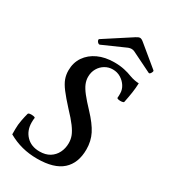

<svg xmlns="http://www.w3.org/2000/svg" viewBox="-212 -969 955 1083"><g transform="rotate(30 265.5 -427.5)"><path d="M209 13Q157 13 110.5 1Q64 -11 20 -36V-71Q20 -99 25.5 -128Q31 -157 37 -179Q39 -185 50.5 -186Q62 -187 73 -185Q84 -183 83 -178Q82 -173 81.5 -165.5Q81 -158 81 -150Q81 -97 113.5 -63Q146 -29 201 -29Q240 -29 266.5 -45.5Q293 -62 307 -90Q321 -118 321 -152Q321 -177 312.5 -199Q304 -221 283 -249.5Q262 -278 222 -320Q179 -367 155.5 -398Q132 -429 123 -454Q114 -479 114 -507Q114 -558 140 -596Q166 -634 211.5 -655Q257 -676 317 -676Q353 -676 382.5 -669.5Q412 -663 431 -655Q450 -648 466.5 -645Q483 -642 494 -642Q493 -611 488.5 -580.5Q484 -550 476 -511Q475 -506 463.5 -504.5Q452 -503 441.5 -505Q431 -507 431 -512Q432 -519 432 -526Q432 -533 432 -540Q432 -565 418 -587Q404 -609 381 -623Q358 -637 329 -637Q302 -637 279 -623.5Q256 -610 242 -586Q228 -562 228 -531Q228 -509 237 -487Q246 -465 268 -437Q290 -409 328 -369Q380 -314 402.5 -269.5Q425 -225 425 -171Q425 -82 372 -34.5Q319 13 209 13ZM195 -721Q189 -719 183 -724Q177 -729 174.5 -736.5Q172 -744 177 -747L348 -858Q363 -868 373 -868Q383 -868 398 -855L529 -747Q534 -743 527 -730.5Q520 -718 513 -721L381 -786Q373 -790 362 -790Q358 -790 352.5 -789Q347 -788 342 -786Z"/></g></svg>

Font: Junicode VF
Style: Italic
Weight: 400
Italic angle: -11°
Designer: Peter S. Baker
Version: Version 2.209